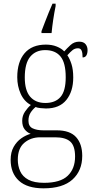

<svg xmlns="http://www.w3.org/2000/svg" viewBox="-20 -786 513 1046"><path d="M217 240Q128 240 83 198.5Q38 157 38 85Q38 43 54.5 14Q71 -15 96 -32.5Q121 -50 147 -57Q128 -64 114.5 -81Q101 -98 101 -128Q101 -156 116.5 -178.5Q132 -201 148 -214Q111 -234 92.5 -275.5Q74 -317 74 -365Q74 -449 114 -496Q154 -543 230 -543Q263 -543 289 -532.5Q315 -522 330 -506Q344 -522 364 -540.5Q384 -559 411 -559Q435 -559 446 -545.5Q457 -532 457 -513Q457 -495 450.5 -484Q444 -473 430 -473Q430 -498 424.5 -510.5Q419 -523 405 -523Q388 -523 375.5 -513Q363 -503 347 -485Q360 -466 369.5 -436.5Q379 -407 379 -364Q379 -288 341.5 -241.5Q304 -195 230 -195Q219 -195 200.5 -197Q182 -199 174 -203Q158 -190 146.5 -172Q135 -154 135 -128Q135 -98 157.5 -87Q180 -76 216 -76H289Q361 -76 394.5 -39Q428 -2 428 63Q428 144 375 192Q322 240 217 240ZM227 -225Q281 -225 309.5 -257.5Q338 -290 338 -365Q338 -444 309.5 -478.5Q281 -513 226 -513Q175 -513 145 -477.5Q115 -442 115 -364Q115 -293 144.5 -259Q174 -225 227 -225ZM220 210Q309 210 349 171.5Q389 133 389 67Q389 9 363 -14.5Q337 -38 281 -38H199Q148 -38 112.5 -8Q77 22 77 84Q77 118 90 147Q103 176 134.5 193Q166 210 220 210ZM206 -616Q214 -637 224.5 -664.5Q235 -692 246 -719Q257 -746 266 -766H283V-753Q268 -679 261 -606H206Z"/></svg>

Font: Noto Serif Georgian SemiCondensed ExtraLight
Style: Regular
Weight: 200
Width: 4
Designer: Monotype Design Team, Akaki Razmadze
Foundry: Google LLC
Version: Version 2.003; ttfautohint (v1.8.4.7-5d5b)